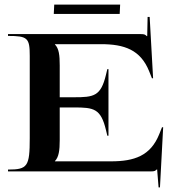

<svg xmlns="http://www.w3.org/2000/svg" viewBox="-20 -749 800 839"><path d="M215 -688H503L505 -729H217ZM15 0H639C655 0 658.6 -2 665.6 -9H666.6L673 70H679L693 -193H688L676 -163C638.1 -68.2 567.1 -44 465 -44H220V-45C237 -63 241 -91.5 241 -137V-279.5H303C390.2 -279.5 420.5 -274.6 443 -181L449 -156H454V-447H449L443 -422C420.5 -328.4 390.2 -324 303 -324H241V-463C241 -508.5 237.5 -536.9 220.1 -554.6L220 -556H421C523.1 -556 594.1 -531.8 632 -437L644 -407H649L634 -675H625L623.3 -591.1H621.3C614.3 -598.1 611 -600 595 -600H15V-592C100.5 -592 110 -583.3 110 -505V-145C110 -21.7 100.5 -8 15 -8Z"/></svg>

Font: Prida01
Style: Black
Weight: 900
Designer: gluk
Foundry: gluk
Version: Version 00.072